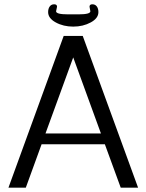

<svg xmlns="http://www.w3.org/2000/svg" viewBox="-20 -866 674 886"><path d="M19 0ZM243.2 -835 238.8 -814Q238.8 -799.8 293 -799.8H342.8Q397 -799.8 397 -814L393.1 -835Q393.1 -846.2 406.2 -846.2Q419.4 -846.2 426.8 -836.2Q434.1 -826.2 434.1 -810.1Q434.1 -781.7 398.7 -762.5Q363.3 -743.2 317.9 -743.2Q272.5 -743.2 237.3 -762.5Q202.1 -781.7 202.1 -810.1Q202.1 -826.2 209.5 -836.2Q216.8 -846.2 230 -846.2Q243.2 -846.2 243.2 -835ZM19 0ZM19 0 273.9 -700.2H361.8L617.2 0H537.1L463.9 -200.2H171.9L99.1 0ZM317.9 -601.1 189.9 -250H445.8Z"/></svg>

Font: Pfennig
Style: Medium
Weight: 500
Version: Version 20120410 ; ttfautohint (v0.8)